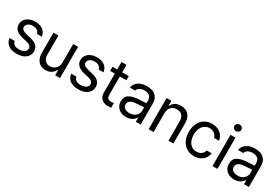

<svg xmlns="http://www.w3.org/2000/svg" viewBox="72 -1771 4114 2827"><g transform="rotate(30 2129.5 -358.0)"><path d="M254.9 -465.8Q222.7 -465.8 197.3 -455.6Q171.9 -445.3 157.2 -426.8Q142.6 -408.2 142.6 -385.7Q142.6 -359.4 165 -340.8Q187.5 -322.3 233.4 -311.5L312.5 -292Q383.8 -275.4 418.9 -239.7Q454.1 -204.1 454.1 -148.4Q454.1 -102.5 429.7 -66.4Q405.3 -30.3 358.4 -9.8Q311.5 10.7 246.1 10.7Q186.5 10.7 143.6 -6.3Q100.6 -23.4 74.7 -57.1Q48.8 -90.8 42 -138.7H129.9Q137.7 -100.6 166 -81.5Q194.3 -62.5 244.1 -62.5Q281.2 -62.5 309.1 -72.3Q336.9 -82 352.1 -100.6Q367.2 -119.1 367.2 -143.6Q367.2 -171.9 346.2 -190.9Q325.2 -210 280.3 -219.7L200.2 -238.3Q130.9 -254.9 94.7 -291.5Q58.6 -328.1 58.6 -380.9Q58.6 -425.8 83.5 -461.4Q108.4 -497.1 152.8 -517.1Q197.3 -537.1 254.9 -537.1Q308.6 -537.1 349.6 -519Q390.6 -501 415 -468.3Q439.5 -435.5 444.3 -392.6H362.3Q353.5 -427.7 326.7 -446.8Q299.8 -465.8 254.9 -465.8Z M898.4 -530.3H981.4V0H898.4V-89.8H892.6Q872.1 -46.9 832.5 -20Q793 6.8 735.4 6.8Q684.6 6.8 646 -15.6Q607.4 -38.1 585.4 -83Q563.5 -127.9 563.5 -193.4V-530.3H647.5V-199.2Q647.5 -162.1 662.1 -133.8Q676.8 -105.5 703.1 -89.8Q729.5 -74.2 762.7 -74.2Q794.9 -74.2 826.2 -90.3Q857.4 -106.4 877.9 -139.2Q898.4 -171.9 898.4 -217.8Z M1303.7 -465.8Q1271.5 -465.8 1246.1 -455.6Q1220.7 -445.3 1206.1 -426.8Q1191.4 -408.2 1191.4 -385.7Q1191.4 -359.4 1213.9 -340.8Q1236.3 -322.3 1282.2 -311.5L1361.3 -292Q1432.6 -275.4 1467.8 -239.7Q1502.9 -204.1 1502.9 -148.4Q1502.9 -102.5 1478.5 -66.4Q1454.1 -30.3 1407.2 -9.8Q1360.4 10.7 1294.9 10.7Q1235.4 10.7 1192.4 -6.3Q1149.4 -23.4 1123.5 -57.1Q1097.7 -90.8 1090.8 -138.7H1178.7Q1186.5 -100.6 1214.8 -81.5Q1243.2 -62.5 1293 -62.5Q1330.1 -62.5 1357.9 -72.3Q1385.7 -82 1400.9 -100.6Q1416 -119.1 1416 -143.6Q1416 -171.9 1395 -190.9Q1374 -210 1329.1 -219.7L1249 -238.3Q1179.7 -254.9 1143.6 -291.5Q1107.4 -328.1 1107.4 -380.9Q1107.4 -425.8 1132.3 -461.4Q1157.2 -497.1 1201.7 -517.1Q1246.1 -537.1 1303.7 -537.1Q1357.4 -537.1 1398.4 -519Q1439.5 -501 1463.9 -468.3Q1488.3 -435.5 1493.2 -392.6H1411.1Q1402.3 -427.7 1375.5 -446.8Q1348.6 -465.8 1303.7 -465.8Z M1843.8 -460H1567.4V-530.3H1843.8ZM1732.4 -657.2V-152.3Q1732.4 -120.1 1741.7 -103Q1751 -85.9 1766.1 -79.6Q1781.2 -73.2 1801.8 -73.2Q1826.2 -73.2 1851.6 -75.2V2.9Q1826.2 6.8 1793 6.8Q1755.9 6.8 1722.7 -8.8Q1689.5 -24.4 1668.5 -55.7Q1647.5 -86.9 1647.5 -130.9V-657.2Z M2191.4 -240.2 2135.7 -236.3Q2076.2 -232.4 2043.5 -210.4Q2010.7 -188.5 2010.7 -146.5Q2010.7 -119.1 2024.9 -100.6Q2039.1 -82 2064.5 -72.3Q2089.8 -62.5 2122.1 -62.5Q2168 -62.5 2201.2 -80.6Q2234.4 -98.6 2252 -128.4Q2269.5 -158.2 2269.5 -192.4V-357.4Q2269.5 -391.6 2256.3 -415.5Q2243.2 -439.5 2216.3 -451.7Q2189.5 -463.9 2149.4 -463.9Q2101.6 -463.9 2070.8 -444.3Q2040 -424.8 2030.3 -392.6H1942.4Q1948.2 -435.5 1976.1 -468.3Q2003.9 -501 2049.8 -519Q2095.7 -537.1 2153.3 -537.1Q2199.2 -537.1 2243.2 -523.4Q2287.1 -509.8 2319.8 -468.3Q2352.5 -426.8 2352.5 -349.6V0H2269.5V-72.3H2265.6Q2255.9 -51.8 2235.8 -32.7Q2215.8 -13.7 2183.1 -0.5Q2150.4 12.7 2107.4 12.7Q2056.6 12.7 2015.6 -6.8Q1974.6 -26.4 1950.7 -63.5Q1926.8 -100.6 1926.8 -150.4Q1926.8 -233.4 1983.4 -267.1Q2040 -300.8 2126 -306.6Q2135.7 -307.6 2219.7 -312.5L2275.4 -314.5L2276.4 -246.1Q2267.6 -246.1 2191.4 -240.2Z M2571.3 0H2487.3V-530.3H2568.4V-447.3H2575.2Q2595.7 -490.2 2633.8 -513.7Q2671.9 -537.1 2730.5 -537.1Q2785.2 -537.1 2825.2 -515.1Q2865.2 -493.2 2887.2 -448.2Q2909.2 -403.3 2909.2 -336.9V0H2825.2V-331.1Q2825.2 -372.1 2811 -401.4Q2796.9 -430.7 2770 -446.3Q2743.2 -461.9 2705.1 -461.9Q2666 -461.9 2635.7 -445.3Q2605.5 -428.7 2588.4 -396Q2571.3 -363.3 2571.3 -318.4Z M3018.6 -262.7Q3018.6 -342.8 3048.8 -405.3Q3079.1 -467.8 3133.3 -502.4Q3187.5 -537.1 3258.8 -537.1Q3315.4 -537.1 3360.8 -516.6Q3406.2 -496.1 3434.6 -458Q3462.9 -419.9 3469.7 -370.1H3385.7Q3379.9 -395.5 3363.3 -416.5Q3346.7 -437.5 3320.8 -450.2Q3294.9 -462.9 3260.7 -462.9Q3213.9 -462.9 3178.2 -438.5Q3142.6 -414.1 3122.6 -369.6Q3102.5 -325.2 3102.5 -265.6Q3102.5 -205.1 3122.1 -159.7Q3141.6 -114.3 3177.2 -89.4Q3212.9 -64.5 3260.7 -64.5Q3292 -64.5 3317.9 -75.2Q3343.8 -85.9 3361.3 -106.9Q3378.9 -127.9 3385.7 -156.2H3469.7Q3462.9 -108.4 3435.5 -70.8Q3408.2 -33.2 3363.3 -11.2Q3318.4 10.7 3260.7 10.7Q3187.5 10.7 3132.3 -24.4Q3077.1 -59.6 3047.9 -121.6Q3018.6 -183.6 3018.6 -262.7Z M3573.2 -530.3H3657.2V0H3573.2ZM3556.6 -673.8Q3556.6 -689.5 3564.5 -702.1Q3572.3 -714.8 3585.9 -722.2Q3599.6 -729.5 3615.2 -729.5Q3631.8 -729.5 3645.5 -722.2Q3659.2 -714.8 3667 -702.1Q3674.8 -689.5 3674.8 -673.8Q3674.8 -659.2 3667 -646Q3659.2 -632.8 3645.5 -625.5Q3631.8 -618.2 3615.2 -618.2Q3599.6 -618.2 3585.9 -625.5Q3572.3 -632.8 3564.5 -646Q3556.6 -659.2 3556.6 -673.8Z M4030.3 -240.2 3974.6 -236.3Q3915 -232.4 3882.3 -210.4Q3849.6 -188.5 3849.6 -146.5Q3849.6 -119.1 3863.8 -100.6Q3877.9 -82 3903.3 -72.3Q3928.7 -62.5 3960.9 -62.5Q4006.8 -62.5 4040 -80.6Q4073.2 -98.6 4090.8 -128.4Q4108.4 -158.2 4108.4 -192.4V-357.4Q4108.4 -391.6 4095.2 -415.5Q4082 -439.5 4055.2 -451.7Q4028.3 -463.9 3988.3 -463.9Q3940.4 -463.9 3909.7 -444.3Q3878.9 -424.8 3869.1 -392.6H3781.2Q3787.1 -435.5 3814.9 -468.3Q3842.8 -501 3888.7 -519Q3934.6 -537.1 3992.2 -537.1Q4038.1 -537.1 4082 -523.4Q4126 -509.8 4158.7 -468.3Q4191.4 -426.8 4191.4 -349.6V0H4108.4V-72.3H4104.5Q4094.7 -51.8 4074.7 -32.7Q4054.7 -13.7 4022 -0.5Q3989.3 12.7 3946.3 12.7Q3895.5 12.7 3854.5 -6.8Q3813.5 -26.4 3789.6 -63.5Q3765.6 -100.6 3765.6 -150.4Q3765.6 -233.4 3822.3 -267.1Q3878.9 -300.8 3964.8 -306.6Q3974.6 -307.6 4058.6 -312.5L4114.3 -314.5L4115.2 -246.1Q4106.4 -246.1 4030.3 -240.2Z"/></g></svg>

Font: WEMIX Pretendard Variable
Style: Regular
Weight: 400
Designer: Base glyphs from Inter by Rasmus Andersson; Hangeul glyphs from Noto Sans CJK(Source Han Sans) by Jang Soo-young and Kan
Foundry: Kil Hyung-jin
Version: Version 1.000;Glyphs 3.2 (3208)